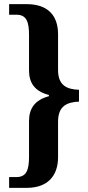

<svg xmlns="http://www.w3.org/2000/svg" viewBox="-20 -780 425 926"><path d="M24 126H109C209 126 260 69 260 -22V-193C260 -271 305 -287 361 -290V-347C305 -349 260 -366 260 -442V-615C260 -707 209 -760 109 -760H24V-709H59C108 -709 120 -675 120 -611V-440C120 -379 149 -339 216 -322V-316C149 -298 120 -258 120 -196V-24C120 39 108 74 59 74H24Z"/></svg>

Font: Noto Serif Myanmar Condensed
Style: Bold
Weight: 700
Width: 3
Designer: Ben Mitchell and the Monotype Design Team
Foundry: Monotype Imaging Inc.
Version: Version 2.106